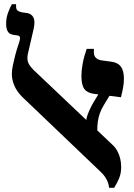

<svg xmlns="http://www.w3.org/2000/svg" viewBox="-20 -878 635 908"><path d="M496 10Q495 -1 491 -13.5Q487 -26 477 -41Q467 -56 448 -73L88 -417Q61 -443 48.5 -471.5Q36 -500 36 -528Q36 -546 41 -570Q46 -594 52.5 -618.5Q59 -643 65.5 -662Q72 -681 74 -690Q76 -699 73.5 -704Q71 -709 65 -710L39 -714Q22 -718 15.5 -731.5Q9 -745 9 -766Q9 -794 18.5 -819Q28 -844 36 -858H56V-849Q56 -835 61.5 -829.5Q67 -824 82 -820L110 -816Q130 -812 138.5 -794.5Q147 -777 139 -741L112 -624Q108 -607 111 -589.5Q114 -572 140 -546L509 -196Q525 -182 534.5 -164.5Q544 -147 548.5 -128Q553 -109 553 -88Q553 -59 544 -36.5Q535 -14 520 10ZM440 -260 388 -308Q388 -318 394 -334.5Q400 -351 409 -369.5Q418 -388 427 -402L472 -476L519 -460L471 -381Q459 -361 452 -341.5Q445 -322 442.5 -302Q440 -282 440 -260ZM552 -418 426 -434Q393 -438 379 -457Q365 -476 365 -519Q365 -545 371 -577.5Q377 -610 390 -647H424V-630Q424 -613 434.5 -603.5Q445 -594 464 -592L508 -586Q538 -582 552 -562.5Q566 -543 566 -507Q566 -486 562.5 -466Q559 -446 552 -418Z"/></svg>

Font: Noto Serif Hebrew
Style: Bold
Weight: 700
Version: Version 2.003